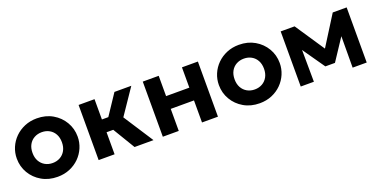

<svg xmlns="http://www.w3.org/2000/svg" viewBox="-20 -1079 3254 1653"><g transform="rotate(-20 1607.0 -252.5)"><path d="M308.5 15Q227 15 164 -21.5Q101 -58 65.2 -118.8Q29.5 -179.5 29.5 -252.5Q29.5 -306 50 -354.2Q70.5 -402.5 108 -439.8Q145.5 -477 196.5 -498.5Q247.5 -520 308.5 -520Q390 -520 452.8 -483.5Q515.5 -447 551.2 -386.2Q587 -325.5 587 -252.5Q587 -199.5 566.5 -151Q546 -102.5 508.8 -65.2Q471.5 -28 420.5 -6.5Q369.5 15 308.5 15ZM308.5 -111.5Q347 -111.5 377.5 -128.8Q408 -146 425.5 -177.8Q443 -209.5 443 -252.5Q443 -296 425.8 -327.5Q408.5 -359 378 -376.2Q347.5 -393.5 308.5 -393.5Q269.5 -393.5 238.8 -376.2Q208 -359 190.8 -327.5Q173.5 -296 173.5 -252.5Q173.5 -209 191 -177.5Q208.5 -146 239 -128.8Q269.5 -111.5 308.5 -111.5Z M1016.5 0 856.5 -265.5 1016 -505H1170.5L1013 -273L1190 0ZM687.5 0V-505H833.5V-319H986.5V-202H833.5V0Z M1275.5 0V-505H1421.5V-319H1634.5V-505H1780.5V0H1634.5V-202H1421.5V0Z M2160 15Q2078.5 15 2015.5 -21.5Q1952.5 -58 1916.8 -118.8Q1881 -179.5 1881 -252.5Q1881 -306 1901.5 -354.2Q1922 -402.5 1959.5 -439.8Q1997 -477 2048 -498.5Q2099 -520 2160 -520Q2241.5 -520 2304.2 -483.5Q2367 -447 2402.8 -386.2Q2438.5 -325.5 2438.5 -252.5Q2438.5 -199.5 2418 -151Q2397.5 -102.5 2360.2 -65.2Q2323 -28 2272 -6.5Q2221 15 2160 15ZM2160 -111.5Q2198.5 -111.5 2229 -128.8Q2259.5 -146 2277 -177.8Q2294.5 -209.5 2294.5 -252.5Q2294.5 -296 2277.2 -327.5Q2260 -359 2229.5 -376.2Q2199 -393.5 2160 -393.5Q2121 -393.5 2090.2 -376.2Q2059.5 -359 2042.2 -327.5Q2025 -296 2025 -252.5Q2025 -209 2042.5 -177.5Q2060 -146 2090.5 -128.8Q2121 -111.5 2160 -111.5Z M2539 0V-505H2663.5H2666.5L2878.5 -188L2816 -187L3016 -505H3143.5V0H3014.5L3016 -342.5L3044.5 -331L2885.5 -90.5H2797.5L2629.5 -331.5L2657 -342.5L2659.5 0Z"/></g></svg>

Font: Geologica SemiBold
Style: Regular
Weight: 600
Designer: Sindre Bremnes, Frode Helland
Foundry: Monokrom Skriftforlag AS
Version: Version 1.010;gftools[0.9.28]